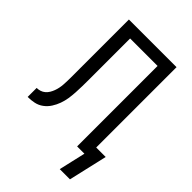

<svg xmlns="http://www.w3.org/2000/svg" viewBox="-259 -844 1117 1117"><g transform="rotate(45 300.0 -285.0)"><path d="M535 165H451L489 0H429V-662H203V-335Q203 -334 203 -333Q203 -332 203 -332V-329Q203 -328 203 -328Q203 -328 203 -327V-324Q203 -324 203 -323.5Q203 -323 203 -323Q203 -296 202.5 -269.5Q202 -243 200.5 -216.5Q199 -190 195 -164Q191 -138 182 -113Q173 -88 158.5 -65.5Q144 -43 122.5 -27Q101 -11 75 -5.5Q49 0 22 0V-74Q36 -74 50 -78.5Q64 -83 75 -92.5Q86 -102 93.5 -114.5Q101 -127 106 -140.5Q111 -154 114 -168.5Q117 -183 118 -197.5Q119 -212 119.5 -226.5Q120 -241 120 -255Q120 -275 120 -295Q120 -315 120 -335V-735H512V-74H590Z"/></g></svg>

Font: Zed Sans Extended
Style: Regular
Weight: 400
Width: 7
Designer: Belleve Invis
Foundry: Belleve Invis
Version: Version 1.0.0; ttfautohint (v1.8.4)